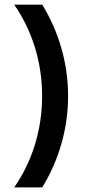

<svg xmlns="http://www.w3.org/2000/svg" viewBox="-20 -687 373 832"><path d="M41.7 125H163.2C234 9 275 -126.4 275 -270.8C275 -415.3 234 -550.7 163.2 -666.7H41.7C118.8 -554.9 162.5 -419.4 162.5 -270.8C162.5 -122.2 118.8 13.2 41.7 125Z"/></svg>

Font: Afacad
Style: Bold
Weight: 700
Designer: Kristian Moeller
Foundry: Dicotype
Version: Version 1.000